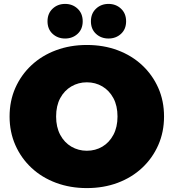

<svg xmlns="http://www.w3.org/2000/svg" viewBox="-20 -946 888 982"><path d="M424 16Q339 16 266.5 -11Q194 -38 141 -87.5Q88 -137 58.5 -204Q29 -271 29 -350Q29 -430 58.5 -496.5Q88 -563 141 -612.5Q194 -662 266.5 -689Q339 -716 424 -716Q510 -716 582 -689Q654 -662 707 -612.5Q760 -563 789.5 -496.5Q819 -430 819 -350Q819 -271 789.5 -204Q760 -137 707 -87.5Q654 -38 582 -11Q510 16 424 16ZM424 -175Q468 -175 503.5 -196Q539 -217 560 -256.5Q581 -296 581 -350Q581 -405 560 -444Q539 -483 503.5 -504Q468 -525 424 -525Q381 -525 345 -504Q309 -483 288 -444Q267 -405 267 -350Q267 -296 288 -256.5Q309 -217 345 -196Q381 -175 424 -175ZM313 -749Q275 -749 249 -773Q223 -797 223 -837Q223 -877 249 -901.5Q275 -926 313 -926Q351 -926 377 -901.5Q403 -877 403 -837Q403 -797 377 -773Q351 -749 313 -749ZM535 -749Q497 -749 471 -773Q445 -797 445 -837Q445 -877 471 -901.5Q497 -926 535 -926Q573 -926 599 -901.5Q625 -877 625 -837Q625 -797 599 -773Q573 -749 535 -749Z"/></svg>

Font: Montserrat Black
Style: Regular
Weight: 900
Designer: Julieta Ulanovsky
Foundry: Julieta Ulanovsky
Version: Version 9.000; ttfautohint (v1.8.4.7-5d5b)